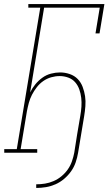

<svg xmlns="http://www.w3.org/2000/svg" viewBox="-20 -755 540 949"><path d="M159 174V156Q181 156 202.5 152.5Q224 149 245 140Q266 131 284 116Q302 101 315 82.5Q328 64 335.5 42.5Q343 21 347 0Q354 -46 361.5 -92Q369 -138 377 -183Q381 -206 382.5 -228Q384 -250 381.5 -271.5Q379 -293 372 -313Q365 -333 351.5 -348.5Q338 -364 317.5 -371.5Q297 -379 275 -379Q254 -379 233 -373Q212 -367 194 -354.5Q176 -342 162 -324Q148 -306 138 -286.5Q128 -267 122.5 -246.5Q117 -226 113 -205L82 -18H164V0H1V-18H63L179 -717H120V-735H496L472 -590H452L473 -717H198L129 -298Q139 -319 154.5 -338Q170 -357 189.5 -371Q209 -385 232 -391Q255 -397 277 -397Q301 -397 324.5 -389Q348 -381 364 -364.5Q380 -348 388.5 -325.5Q397 -303 400.5 -279.5Q404 -256 402 -230.5Q400 -205 396 -181L366 0Q362 24 354 47.5Q346 71 331.5 91.5Q317 112 297 129Q277 146 254 156Q231 166 207 170Q183 174 159 174Z"/></svg>

Font: Iosevka Slab Thin Oblique
Style: Regular
Weight: 100
Italic angle: -9°
Monospace: yes
Designer: Belleve Invis
Foundry: Belleve Invis
Version: Version 11.1.0; ttfautohint (v1.8.3)